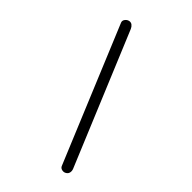

<svg xmlns="http://www.w3.org/2000/svg" viewBox="-213 -783 902 902"><g transform="rotate(45 238.0 -332.0)"><path d="M394 23.4Q384.8 29.3 373 26.9Q361.3 24.4 356.9 14.2L77.6 -658.7Q73.2 -669.4 80.6 -679.2Q87.9 -689 98.6 -691.4Q109.9 -693.8 118.2 -687.3Q126.5 -680.7 130.9 -670.4L403.8 -14.2Q408.2 -3.4 406 7.1Q403.8 17.6 394 23.4Z"/></g></svg>

Font: Mikhak Light
Style: Regular
Weight: 300
Designer: Amin Abedi
Version: Version 3.3